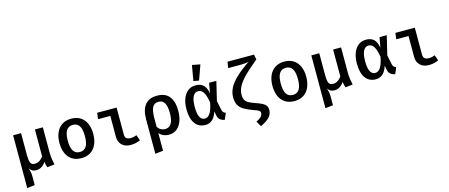

<svg xmlns="http://www.w3.org/2000/svg" viewBox="-58 -1605 6115 2612"><g transform="rotate(-15 3000.0 -299.0)"><path d="M499 -528V-175.5Q499 -124 506 -79.5Q513 -35 521 0L417.5 12.5Q411.5 -1 405.8 -25Q400 -49 397.5 -69.5Q375 -32 339.8 -9.5Q304.5 13 266.5 13Q231 13 210.5 2Q190 -9 169.5 -36.5Q178.5 -6.5 183.8 19.5Q189 45.5 189 74V203L80 215.5V-528H192V-230.5Q192 -182 196.5 -147.8Q201 -113.5 217 -95.5Q233 -77.5 267.5 -77.5Q307 -77.5 336.8 -98.5Q366.5 -119.5 387 -148.5V-528Z M900.5 -542Q978 -542 1031 -507.5Q1084 -473 1111.2 -411Q1138.5 -349 1138.5 -265Q1138.5 -181.5 1110.8 -118.8Q1083 -56 1029.8 -21.2Q976.5 13.5 900 13.5Q823.5 13.5 770.2 -20.2Q717 -54 689.2 -116.5Q661.5 -179 661.5 -264Q661.5 -346.5 689.2 -409Q717 -471.5 770.5 -506.8Q824 -542 900.5 -542ZM900.5 -455Q840 -455 809.5 -408.8Q779 -362.5 779 -264Q779 -166 809.2 -119.5Q839.5 -73 900 -73Q960.5 -73 990.8 -119.5Q1021 -166 1021 -265Q1021 -362.5 991 -408.8Q961 -455 900.5 -455Z M1425.5 -440.5H1253L1264 -528H1537.5V-143.5Q1537.5 -107.5 1559.8 -92.2Q1582 -77 1617.5 -77Q1638.5 -77 1659.8 -82Q1681 -87 1701 -94.5L1729 -16.5Q1708 -5 1671.5 4.2Q1635 13.5 1593.5 13.5Q1516.5 13.5 1471 -29.5Q1425.5 -72.5 1425.5 -147.5Z M2108 -542Q2226 -542 2281.5 -470.5Q2337 -399 2337 -265Q2337 -188.5 2314 -125.5Q2291 -62.5 2245.2 -24.5Q2199.5 13.5 2131 13.5Q2090 13.5 2055.8 -1.2Q2021.5 -16 1996 -45.5V203L1884 215.5V-272Q1884 -403.5 1940.2 -472.8Q1996.5 -542 2108 -542ZM2106 -456.5Q2044.5 -456.5 2020.2 -405.8Q1996 -355 1996 -253.5V-133Q2014.5 -104 2041.8 -89Q2069 -74 2101 -74Q2158.5 -74 2188.5 -121.8Q2218.5 -169.5 2218.5 -264.5Q2218.5 -332 2206.2 -374.5Q2194 -417 2169 -436.8Q2144 -456.5 2106 -456.5Z M2651.5 -542Q2697.5 -542 2730.8 -525.8Q2764 -509.5 2784.8 -475Q2805.5 -440.5 2814.5 -384.5L2840.5 -528H2942.5L2878.5 -260L2905 -131.5Q2910.5 -105 2922.2 -93.2Q2934 -81.5 2954.5 -75L2916.5 14Q2877 7.5 2851.8 -13.5Q2826.5 -34.5 2818 -80.5L2808.5 -135.5Q2795.5 -91.5 2773.8 -58Q2752 -24.5 2720.2 -5.5Q2688.5 13.5 2644 13.5Q2553.5 13.5 2501.5 -56Q2449.5 -125.5 2449.5 -260Q2449.5 -342 2473 -405.5Q2496.5 -469 2541.8 -505.5Q2587 -542 2651.5 -542ZM2664 -456Q2617 -456 2591.8 -406.5Q2566.5 -357 2566.5 -260Q2566.5 -161.5 2590.8 -116.8Q2615 -72 2660 -72Q2676.5 -72 2693.8 -80Q2711 -88 2727.5 -109Q2744 -130 2758.8 -168.2Q2773.5 -206.5 2784.5 -266.5Q2772.5 -340 2755.2 -381.2Q2738 -422.5 2715.5 -439.2Q2693 -456 2664 -456ZM2677.5 -822.5 2791 -800.5 2716.5 -592.5 2640 -605.5Z M3530 -740 3543.5 -668.5Q3435.5 -581.5 3364.5 -511.2Q3293.5 -441 3258.8 -379.5Q3224 -318 3224 -256Q3224 -211.5 3238.2 -184Q3252.5 -156.5 3284.8 -138Q3317 -119.5 3371 -101Q3427 -81.5 3463.5 -64Q3500 -46.5 3518 -23Q3536 0.5 3536 38.5Q3536 97.5 3495 142Q3454 186.5 3369.5 224L3326 150.5Q3366.5 129.5 3392.2 107.2Q3418 85 3418 51Q3418 35 3409.2 25Q3400.5 15 3379.5 6Q3358.5 -3 3322 -15.5Q3249.5 -41.5 3201.2 -70Q3153 -98.5 3128.8 -141Q3104.5 -183.5 3104.5 -252.5Q3104.5 -321 3138.8 -386.2Q3173 -451.5 3246.2 -520Q3319.5 -588.5 3436 -667Q3422.5 -661 3395.8 -658Q3369 -655 3337.2 -654.2Q3305.5 -653.5 3276 -653.5H3143L3156.5 -740Z M3900.5 -542Q3978 -542 4031 -507.5Q4084 -473 4111.2 -411Q4138.5 -349 4138.5 -265Q4138.5 -181.5 4110.8 -118.8Q4083 -56 4029.8 -21.2Q3976.5 13.5 3900 13.5Q3823.5 13.5 3770.2 -20.2Q3717 -54 3689.2 -116.5Q3661.5 -179 3661.5 -264Q3661.5 -346.5 3689.2 -409Q3717 -471.5 3770.5 -506.8Q3824 -542 3900.5 -542ZM3900.5 -455Q3840 -455 3809.5 -408.8Q3779 -362.5 3779 -264Q3779 -166 3809.2 -119.5Q3839.5 -73 3900 -73Q3960.5 -73 3990.8 -119.5Q4021 -166 4021 -265Q4021 -362.5 3991 -408.8Q3961 -455 3900.5 -455Z M4699 -528V-175.5Q4699 -124 4706 -79.5Q4713 -35 4721 0L4617.5 12.5Q4611.5 -1 4605.8 -25Q4600 -49 4597.5 -69.5Q4575 -32 4539.8 -9.5Q4504.5 13 4466.5 13Q4431 13 4410.5 2Q4390 -9 4369.5 -36.5Q4378.5 -6.5 4383.8 19.5Q4389 45.5 4389 74V203L4280 215.5V-528H4392V-230.5Q4392 -182 4396.5 -147.8Q4401 -113.5 4417 -95.5Q4433 -77.5 4467.5 -77.5Q4507 -77.5 4536.8 -98.5Q4566.5 -119.5 4587 -148.5V-528Z M5051.5 -542Q5097.5 -542 5130.8 -525.8Q5164 -509.5 5184.8 -475Q5205.5 -440.5 5214.5 -384.5L5240.5 -528H5342.5L5278.5 -260L5305 -131.5Q5310.5 -105 5322.2 -93.2Q5334 -81.5 5354.5 -75L5316.5 14Q5277 7.5 5251.8 -13.5Q5226.5 -34.5 5218 -80.5L5208.5 -135.5Q5195.5 -91.5 5173.8 -58Q5152 -24.5 5120.2 -5.5Q5088.5 13.5 5044 13.5Q4953.5 13.5 4901.5 -56Q4849.5 -125.5 4849.5 -260Q4849.5 -342 4873 -405.5Q4896.5 -469 4941.8 -505.5Q4987 -542 5051.5 -542ZM5064 -456Q5017 -456 4991.8 -406.5Q4966.5 -357 4966.5 -260Q4966.5 -161.5 4990.8 -116.8Q5015 -72 5060 -72Q5076.5 -72 5093.8 -80Q5111 -88 5127.5 -109Q5144 -130 5158.8 -168.2Q5173.5 -206.5 5184.5 -266.5Q5172.5 -340 5155.2 -381.2Q5138 -422.5 5115.5 -439.2Q5093 -456 5064 -456Z M5625.5 -440.5H5453L5464 -528H5737.5V-143.5Q5737.5 -107.5 5759.8 -92.2Q5782 -77 5817.5 -77Q5838.5 -77 5859.8 -82Q5881 -87 5901 -94.5L5929 -16.5Q5908 -5 5871.5 4.2Q5835 13.5 5793.5 13.5Q5716.5 13.5 5671 -29.5Q5625.5 -72.5 5625.5 -147.5Z"/></g></svg>

Font: Fira Code Light Medium
Style: Regular
Weight: 500
Monospace: yes
Version: Version 5.002